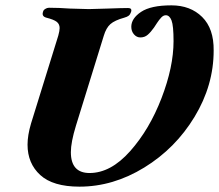

<svg xmlns="http://www.w3.org/2000/svg" viewBox="-20 -684 819 718"><path d="M83 -143Q83 -178 96 -222L198 -551Q203 -569 203 -579Q203 -594 192 -602.5Q181 -611 153 -618Q135 -623 141 -640Q142 -646 149 -650.5Q156 -655 163 -655Q200 -655 241 -652Q293 -650 312 -650Q331 -650 383 -652Q437 -654 459 -654Q475 -654 470 -639Q467 -630 461.5 -625.5Q456 -621 445 -618Q409 -608 393 -594Q377 -580 368 -550L264 -214Q245 -152 245 -115Q245 -37 315 -37Q394 -37 466.5 -118.5Q539 -200 584 -317Q629 -434 629 -530Q629 -588 621.5 -607.5Q614 -627 600 -627Q591 -627 583 -618.5Q575 -610 567.5 -598.5Q560 -587 556 -581Q544 -564 532.5 -554Q521 -544 505 -544Q491 -544 481 -555.5Q471 -567 471 -584Q471 -615 507.5 -639.5Q544 -664 621 -664Q692 -664 736 -620.5Q780 -577 779 -495Q779 -365 707.5 -247Q636 -129 519.5 -57.5Q403 14 277 14Q178 14 130.5 -29.5Q83 -73 83 -143Z"/></svg>

Font: EB Garamond ExtraBold
Style: Italic
Weight: 800
Italic angle: -17.2°
Designer: Georg Duffner and Octavio Pardo
Foundry: Georg Duffner
Version: Version 1.000